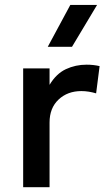

<svg xmlns="http://www.w3.org/2000/svg" viewBox="-20 -780 450 800"><path d="M76.5 0V-495H186.5V-426.5Q214.5 -473 254.5 -491.8Q294.5 -510.5 340.5 -510.5Q355.5 -510.5 369 -509Q382.5 -507.5 395 -504.5L380.5 -391Q365.5 -395.5 350 -398Q334.5 -400.5 319 -400.5Q261.5 -400.5 224 -365.2Q186.5 -330 186.5 -269.5V0ZM179 -585 273 -759.5H384.5L280 -585Z"/></svg>

Font: Geologica Cursive
Style: Regular
Weight: 400
Designer: Sindre Bremnes, Frode Helland
Foundry: Monokrom Skriftforlag AS
Version: Version 1.010;gftools[0.9.28]